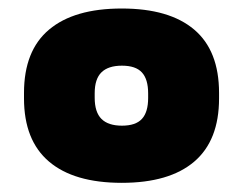

<svg xmlns="http://www.w3.org/2000/svg" viewBox="-20 -516 557 440"><path d="M259.5 -228Q228 -228 212.5 -243.5Q197 -259 197 -292V-302.5Q197 -335 212.5 -350.2Q228 -365.5 259.5 -365.5Q291 -365.5 305.2 -350Q319.5 -334.5 319.5 -302V-291.5Q319.5 -259 305.2 -243.5Q291 -228 259.5 -228ZM259 -97Q368 -97 425 -145.5Q482 -194 482 -290.5V-303Q482 -400 425 -448.2Q368 -496.5 259 -496.5Q150 -496.5 92.5 -448.2Q35 -400 35 -303V-290.5Q35 -194.5 92.2 -145.8Q149.5 -97 259 -97Z"/></svg>

Font: Anek Devanagari ExtraBold
Style: Regular
Weight: 800
Designer: Kailash Malviya (Devanagari) & Yesha Goshar (Latin)
Foundry: Ek Type
Version: Version 1.003